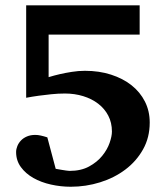

<svg xmlns="http://www.w3.org/2000/svg" viewBox="-20 -691 627 727"><path d="M546.9 -227.1Q546.9 -170.4 521.7 -125.5Q496.6 -80.6 454.8 -49.1Q413.1 -17.6 359.1 -0.7Q305.2 16.1 248 16.1Q210 16.1 172.9 7.8Q135.7 -0.5 106.4 -17.1Q77.1 -33.7 59.1 -58.3Q41 -83 41 -115.2Q41 -126.5 45.7 -137.9Q50.3 -149.4 59.3 -158.9Q68.4 -168.5 82 -174.3Q95.7 -180.2 113.8 -180.2Q123.5 -180.2 134.5 -177.7Q145.5 -175.3 159.2 -170.9L190.9 -51.8Q203.1 -49.8 213.4 -47.9Q222.2 -46.4 230.7 -45.2Q239.3 -43.9 243.2 -43.9Q286.6 -43.9 317.1 -60.5Q347.7 -77.1 366.9 -100.8Q386.2 -124.5 395 -149.9Q403.8 -175.3 403.8 -192.9Q403.8 -226.6 389.9 -253.2Q376 -279.8 351.8 -298.3Q327.6 -316.9 295.2 -326.9Q262.7 -336.9 226.1 -336.9Q200.2 -336.9 174.3 -334.2Q148.4 -331.5 127 -328.6Q102.1 -325.2 79.1 -320.8V-670.9H508.8V-560.1H164.1V-398.9Q185.1 -405.3 208 -410.6Q227.5 -415 252 -418.9Q276.4 -422.9 301.8 -422.9Q355.5 -422.9 400.4 -408.4Q445.3 -394 478 -368.2Q510.7 -342.3 528.8 -306.4Q546.9 -270.5 546.9 -227.1Z"/></svg>

Font: Charis SIL APac
Style: Bold
Weight: 700
Foundry: SIL International
Version: Version 5.000